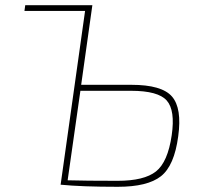

<svg xmlns="http://www.w3.org/2000/svg" viewBox="-20 -710 775 738"><path d="M292 -384H485Q602 -384 641 -339Q680 -294 665 -186Q650 -73 598.5 -32.5Q547 8 433 8Q294 8 214 0H213L307 -668H74L77 -690H335ZM289 -361 240 -17Q308 -15 432 -15Q534 -15 579.5 -51Q625 -87 640 -190Q654 -286 621 -323.5Q588 -361 484 -361Z"/></svg>

Font: Ezarion Thin
Style: Italic
Weight: 250
Italic angle: -8°
Designer: Natanael Gama
Version: Version 1.001;PS 001.001;hotconv 1.0.70;makeotf.lib2.5.58329